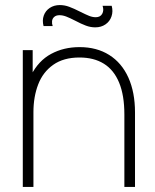

<svg xmlns="http://www.w3.org/2000/svg" viewBox="-20 -738 613 758"><path d="M356 -630Q337.5 -630 319.2 -636.8Q301 -643.5 276.5 -656.5Q255 -667.5 241.2 -672.8Q227.5 -678 215 -678Q201.5 -678 194 -671.2Q186.5 -664.5 185.5 -654.5Q184.5 -644.5 188 -635H152Q146 -657.5 152.8 -676.5Q159.5 -695.5 176.5 -706.8Q193.5 -718 216 -718Q235 -718 253.2 -711.2Q271.5 -704.5 297 -691.5Q319 -680.5 332.2 -675.2Q345.5 -670 358 -670Q376 -670 383.5 -683.5Q391 -697 385 -715H421Q427 -693 420.2 -673.2Q413.5 -653.5 396.5 -641.8Q379.5 -630 356 -630ZM471 -286Q471 -362 450.2 -412Q429.5 -462 390 -486.5Q350.5 -511 294 -511Q231 -511 190.2 -482.2Q149.5 -453.5 130.8 -404.8Q112 -356 112 -295L73 -294Q73 -382.5 102.5 -440.5Q132 -498.5 181.8 -525.2Q231.5 -552 294 -552Q362 -552 411.2 -521Q460.5 -490 486.8 -431.8Q513 -373.5 513 -294V0H471ZM70 0V-540H109V-430H112V0Z"/></svg>

Font: Manrope
Style: Regular
Weight: 400
Designer: Mikhail Sharanda
Foundry: Mikhail Sharanda
Version: Version 4.503